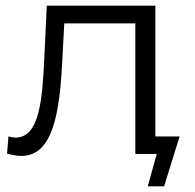

<svg xmlns="http://www.w3.org/2000/svg" viewBox="-20 -546 692 681"><path d="M531 -62V-526H146L137 -338C130 -199 122 -58 35 -58C28 -58 19 -60 10 -62L5 -1C24 4 40 7 56 7C169 7 192 -149 201 -333L208 -463H460V0H536L504 115H562L617 -62Z"/></svg>

Font: Talent
Style: Regular
Weight: 400
Designer: Mike Powis
Version: Version 1.001;hotconv 1.0.109;makeotfexe 2.5.65596